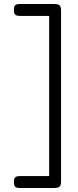

<svg xmlns="http://www.w3.org/2000/svg" viewBox="-20 -777 388 953"><path d="M77 156Q67 156 60.5 153.5Q54 151 51.5 144Q49 137 49 126Q49 115 52 108.5Q55 102 61.5 99.5Q68 97 79 97H224V-698H79Q68 -698 61.5 -700.5Q55 -703 52 -709.5Q49 -716 49 -727Q49 -739 51.5 -745.5Q54 -752 60.5 -754.5Q67 -757 77 -757H251Q263 -757 270 -754Q277 -751 280 -744.5Q283 -738 283 -727V126Q283 137 280 143.5Q277 150 270 153Q263 156 251 156Z"/></svg>

Font: Fredoka Light Light
Style: Regular
Weight: 300
Version: Version 2.001